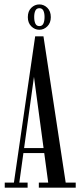

<svg xmlns="http://www.w3.org/2000/svg" viewBox="-20 -870 372 890"><path d="M2 0V-23.5H44.5L143 -701.5H181.5L284.5 -23.5H331V0H160V-23.5H203.5L136.5 -521H138.5L69.5 -23.5H108V0ZM79 -160.5V-183.5H197.5V-160.5ZM162.5 -732Q141 -732 125 -748Q109 -764 109 -790.5Q109 -818 125 -833.8Q141 -849.5 162.5 -849.5Q183.5 -849.5 199.5 -833.8Q215.5 -818 215.5 -790.5Q215.5 -764 199.5 -748Q183.5 -732 162.5 -732ZM162.5 -749Q175.5 -749 181 -760.5Q186.5 -772 186.5 -791.5Q186.5 -809.5 181 -820.8Q175.5 -832 162.5 -832Q149.5 -832 144 -820.8Q138.5 -809.5 138.5 -791.5Q138.5 -772 144 -760.5Q149.5 -749 162.5 -749Z"/></svg>

Font: Imbue 48pt
Style: Regular
Weight: 400
Designer: Tyler Finck
Foundry: Etcetera Type Company
Version: Version 1.102